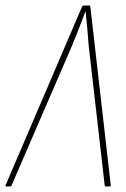

<svg xmlns="http://www.w3.org/2000/svg" viewBox="-42 -675 456 695"><path d="M-19 0Q-23 0 -22 -4L255 -651Q258 -655 261 -655H281Q284 -655 285 -651L359 -4Q359 -2 357.5 -1Q356 0 354 0H341Q337 0 337 -4L279 -510Q277 -541 274 -571.5Q271 -602 268 -633H267Q255 -601 243 -570Q231 -539 218 -508L0 -4Q-2 0 -5 0Z"/></svg>

Font: Sofia Sans Condensed Thin
Style: Italic
Weight: 250
Italic angle: -9°
Version: Version 4.100